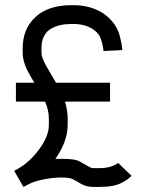

<svg xmlns="http://www.w3.org/2000/svg" viewBox="-20 -716 565 748"><path d="M492.7 -30.8Q482.9 -22 476.3 -17.1Q469.7 -12.2 454.8 -4.2Q439.9 3.9 418.2 8.1Q396.5 12.2 369.1 12.2H343.8Q316.4 12.2 295.4 0L266.6 -16.6Q252.9 -24.4 219.2 -24.4Q186 -24.4 148.4 -16.8Q110.8 -9.3 89.4 2.9L71.3 12.2L35.2 -50.3L53.2 -60.5Q96.7 -85.4 133.5 -135.7Q170.4 -186 170.4 -229.5V-252Q170.4 -287.6 155.3 -320.3H42V-393.6H113.8L98.6 -419.4Q88.9 -437.5 84 -447Q79.1 -456.5 73.7 -474.9Q68.4 -493.2 68.4 -509.8V-528.8Q68.4 -603 117.9 -649.4Q167.5 -695.8 257.8 -695.8H267.6Q316.4 -695.8 357.7 -677.2Q398.9 -658.7 424.8 -622.6Q440.4 -601.6 447.8 -571.8Q455.1 -542 456.5 -521L383.3 -517.1Q382.3 -531.7 377 -551.5Q371.6 -571.3 365.2 -580.1Q351.1 -600.1 325.2 -611.3Q299.3 -622.6 267.6 -622.6H257.8Q234.4 -622.6 215.1 -618.2Q195.8 -613.8 178.5 -604Q161.1 -594.2 151.4 -575Q141.6 -555.7 141.6 -528.8V-509.8Q141.6 -491.2 162.1 -455.6L198.2 -393.6H408.7V-320.3H233.4Q243.7 -284.7 243.7 -252V-229.5Q243.7 -165.5 195.8 -97.2H223.1Q272 -97.2 289.6 -87.4L329.6 -64.9Q335.9 -61 343.8 -61H369.1Q393.6 -61 412.8 -67.4Q432.1 -73.7 439.9 -81.5Z"/></svg>

Font: Anka/Coder Condensed
Style: Regular
Weight: 400
Width: 4
Monospace: yes
Version: Version 1.100